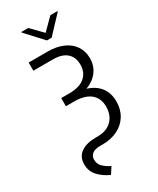

<svg xmlns="http://www.w3.org/2000/svg" viewBox="-274 -985 1049 1275"><g transform="rotate(-30 250.5 -347.0)"><path d="M439.5 -529.3Q439.5 -471.2 407.5 -428.5Q375.5 -385.7 317.9 -364.3Q380.9 -344.7 414.3 -301.3Q447.8 -257.8 448.2 -193.4Q448.2 -132.3 420.2 -86.2Q392.1 -40 341.6 -15.1Q291 9.8 225.6 9.8H208Q167 9.8 146.5 25.6Q126 41.5 126 69.3Q126 102.5 148.4 124.5Q170.9 146.5 205.1 163.1L172.9 212.9Q121.1 189.9 87.4 153.1Q53.7 116.2 53.7 63.5Q53.7 6.8 95.2 -22.9Q136.7 -52.7 210 -52.7H225.6Q270.5 -52.7 303.5 -70.6Q336.4 -88.4 354 -120.6Q371.6 -152.8 372.1 -195.3Q372.1 -261.2 329.1 -296.6Q286.1 -332 205.1 -332H141.6V-394.5H203.1Q282.7 -394.5 323 -429.4Q363.3 -464.4 363.3 -523.4Q363.3 -581.5 327.1 -613Q291 -644.5 220.7 -644.5H72.3V-707H220.7Q285.2 -707 335 -685.3Q384.8 -663.6 412.1 -623.3Q439.5 -583 439.5 -529.3ZM268.6 -821.3 354.5 -907.2H408.2V-902.3L287.1 -773.4H251L131.8 -902.3V-907.2H184.6Z"/></g></svg>

Font: Pretendard Std Light
Style: Regular
Weight: 300
Designer: Base glyphs from Inter by Rasmus Andersson; Hangeul glyphs from Noto Sans CJK(Source Han Sans) by Jang Soo-young and Kan
Foundry: Kil Hyung-jin
Version: Version 1.309